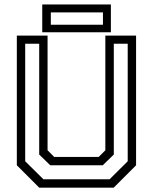

<svg xmlns="http://www.w3.org/2000/svg" viewBox="-20 -864 704 884"><path d="M160.5 0 57.5 -103V-700H199V-172L229.5 -141.5H434.5L465 -172V-700H606.5V-103L503.5 0ZM180 -38.5H484.5L568 -121.5V-662.5H504V-152.5L453 -103H211.5L160.5 -152.5V-662.5H96V-121.5ZM174.5 -715.5V-843.5H490.5V-715.5ZM214 -750H454V-807H214Z"/></svg>

Font: Tourney Thin
Style: Regular
Weight: 400
Version: Version 1.015